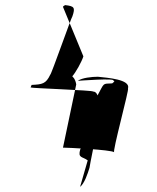

<svg xmlns="http://www.w3.org/2000/svg" viewBox="-20 -623 614 753"><path d="M100 -280 104 -290C146 -292 160 -294 177 -330C181 -330 260 -556 264 -559C276 -594 271 -599 235 -603C231 -599 229 -601 227 -596L307 -402C301 -382 277 -338 262 -322C241 -331 272 -334 279 -292L227 -44C246 -44 414 -36 428 -26C419 -24 488 -276 482 -276C493 -312 400 -318 364 -322C340 -322 302 -318 285 -306C285 -306 440 -318 424 -306C424 -306 436 -308 420 -296C380 -294 391 -300 361 -246C361 -246 312 -51 295 -38C284 -2 303 -10 324 6L294 110C311 97 324 58 331 35C337 -10 401 -264 345 -264C347 -269 101 -277 100 -280Z"/></svg>

Font: Zinc
Style: Obl
Weight: 400
Version: Version 1